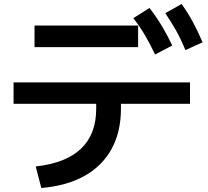

<svg xmlns="http://www.w3.org/2000/svg" viewBox="-20 -875 1040 962"><path d="M159 -41Q311 -58 386.5 -130.5Q462 -203 462 -330V-355H48V-462H932V-355H586V-330Q586 -215 539.5 -129.5Q493 -44 404 6Q315 56 187 67ZM153 -639V-747H672V-639ZM757 -602Q731 -657 705.5 -700Q680 -743 648 -784L729 -835Q763 -791 790.5 -745.5Q818 -700 843 -647ZM909 -624Q886 -680 861.5 -723.5Q837 -767 808 -809L890 -855Q922 -810 947 -763.5Q972 -717 995 -663Z"/></svg>

Font: M PLUS 2 Thin SemiBold
Style: Regular
Weight: 600
Version: Version 1.001